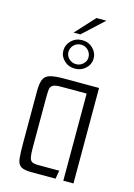

<svg xmlns="http://www.w3.org/2000/svg" viewBox="-120 -850 635 913"><g transform="rotate(15 198.0 -394.0)"><path d="M128 0Q93 0 77 -10Q61 -20 58 -47.5Q55 -75 55 -127V-377Q55 -416 63 -436Q71 -456 94 -463Q117 -470 162 -470H336V0H286V-429H159Q131 -429 119.5 -422Q108 -415 106.5 -398.5Q105 -382 105 -353V-115Q105 -84 108 -68Q111 -52 121 -46.5Q131 -41 152 -41H255L248 0ZM201 -529Q169 -529 147.5 -549.5Q126 -570 126 -598Q126 -627 147.5 -648Q169 -669 201 -669Q232 -669 253.5 -648Q275 -627 275 -598Q275 -570 253.5 -549.5Q232 -529 201 -529ZM201 -551Q221 -551 235.5 -565Q250 -579 250 -597Q250 -618 235.5 -632.5Q221 -647 201 -647Q180 -647 165.5 -632.5Q151 -618 151 -597Q151 -579 165.5 -565Q180 -551 201 -551ZM151 -693 238 -788H287L184 -693Z"/></g></svg>

Font: Smooch Sans Thin
Style: Regular
Weight: 400
Version: Version 1.010